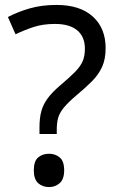

<svg xmlns="http://www.w3.org/2000/svg" viewBox="-20 -744 474 778"><path d="M140 -201V-228Q140 -266 147.5 -293.5Q155 -321 173.5 -346Q192 -371 224 -398Q263 -431 284.5 -453Q306 -475 315 -496Q324 -517 324 -547Q324 -595 293 -621Q262 -647 203 -647Q154 -647 116 -634.5Q78 -622 43 -605L12 -675Q52 -696 100.5 -710Q149 -724 209 -724Q304 -724 356 -677Q408 -630 408 -549Q408 -504 393.5 -472.5Q379 -441 352.5 -414.5Q326 -388 290 -358Q257 -330 239.5 -309Q222 -288 216 -267.5Q210 -247 210 -218V-201ZM117 -54Q117 -91 134.5 -106Q152 -121 179 -121Q204 -121 222 -106Q240 -91 240 -54Q240 -18 222 -2Q204 14 179 14Q152 14 134.5 -2Q117 -18 117 -54Z"/></svg>

Font: Noto Sans Khmer
Style: Regular
Weight: 400
Designer: Danh Hong and the Monotype Design Team
Foundry: Monotype Imaging Inc.
Version: Version 2.003